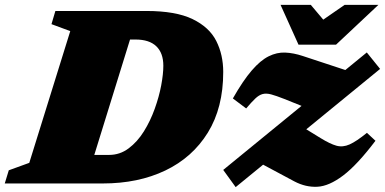

<svg xmlns="http://www.w3.org/2000/svg" viewBox="-50 -752 1578 787"><path d="M238 -624.5 161 -653 177 -707H550Q670.5 -707 739.2 -673.8Q808 -640.5 836.5 -584Q865 -527.5 865 -457Q865 -310.5 802 -208.5Q739 -106.5 627.8 -53.2Q516.5 0 371.5 0H-30.5L-14 -54L70 -84.5ZM397 -117Q441.5 -117 477.2 -143.8Q513 -170.5 539.8 -213.5Q566.5 -256.5 584.2 -306Q602 -355.5 610.8 -402.2Q619.5 -449 619.5 -482.5Q619.5 -534.5 590.8 -562.2Q562 -590 505.5 -590H483L336.5 -117ZM865 -55.5 1186 -318 1115 -346.5Q1082 -359.5 1061.8 -365Q1041.5 -370.5 1026.5 -366.5Q1011.5 -362.5 996.5 -348.2Q981.5 -334 959 -307.5L904.5 -348.5Q946 -421.5 981.8 -463Q1017.5 -504.5 1051.2 -521.2Q1085 -538 1119.2 -536.5Q1153.5 -535 1191 -522.5L1365.5 -465L1453.5 -537L1508 -469.5L1205.5 -222L1264 -186Q1303 -162 1329 -154.8Q1355 -147.5 1383 -160Q1411 -172.5 1454 -207.5L1489 -175Q1414.5 -76.5 1356.8 -32.8Q1299 11 1251 13.5Q1203 16 1156.5 -8.5L1028.5 -77L916 15ZM1501 -732 1327.5 -569H1173.5L1100 -732H1224L1275 -671.5L1362.5 -732Z"/></svg>

Font: Newsreader Caption ExtraBold
Style: Italic
Weight: 800
Italic angle: -17°
Designer: Hugues Gentile
Foundry: Production Type
Version: Version 1.001